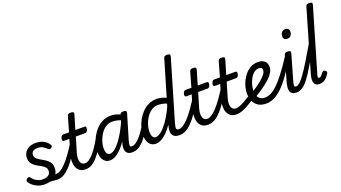

<svg xmlns="http://www.w3.org/2000/svg" viewBox="-73 -1719 4363 2454"><g transform="rotate(-20 2108.5 -492.0)"><path d="M256 -10Q291 -26 320.5 -36.5Q350 -47 371 -52.5Q392 -58 402 -58Q411 -58 413.5 -46.5Q416 -35 412.5 -20.5Q409 -6 401 5.5Q393 17 381 17Q360 17 339.5 14Q319 11 295.5 10Q272 9 242 15ZM208 19Q163 19 124 4Q85 -11 56.5 -34.5Q28 -58 14 -82Q7 -93 7.5 -104.5Q8 -116 21 -126Q35 -136 46.5 -137.5Q58 -139 67 -127Q90 -93 128 -71.5Q166 -50 208 -50Q244 -50 267.5 -59Q291 -68 303.5 -86Q316 -104 316 -130Q316 -156 301 -174Q286 -192 263 -206.5Q240 -221 213 -235Q186 -249 163 -267Q140 -285 125 -311Q110 -337 110 -374Q110 -411 128 -444Q146 -477 184.5 -498Q223 -519 284 -519Q328 -519 362 -506Q396 -493 419 -473Q442 -453 454 -434Q461 -423 462.5 -414Q464 -405 447 -392Q434 -383 424 -383Q414 -383 404 -392Q380 -417 351.5 -433.5Q323 -450 281 -450Q235 -450 215.5 -431Q196 -412 196 -383Q196 -360 211 -342.5Q226 -325 249 -310Q272 -295 299 -280.5Q326 -266 349 -247.5Q372 -229 387 -203Q402 -177 402 -140Q402 -85 376.5 -49.5Q351 -14 307 2.5Q263 19 208 19Z M383 17Q369 17 362.5 5.5Q356 -6 357.5 -20.5Q359 -35 370 -46.5Q381 -58 402 -58Q425 -58 456 -76.5Q487 -95 527 -137Q567 -179 617.5 -249.5Q668 -320 729 -423Q737 -437 751.5 -435.5Q766 -434 774.5 -423Q783 -412 776 -399Q705 -274 650 -193.5Q595 -113 549.5 -67Q504 -21 464 -2Q424 17 383 17Z M767 17Q721 17 691.5 -4Q662 -25 648 -60Q634 -95 634.5 -139.5Q635 -184 648 -230L704 -420H628Q617 -420 612.5 -430Q608 -440 613 -460Q618 -480 627.5 -490Q637 -500 649 -500H729L786 -699Q792 -718 801.5 -724Q811 -730 831 -730Q861 -730 869.5 -721Q878 -712 872 -692L815 -500H942Q953 -500 957.5 -490.5Q962 -481 957 -460Q953 -441 943 -430.5Q933 -420 922 -420H792L734 -224Q721 -182 720.5 -150.5Q720 -119 728 -98.5Q736 -78 751.5 -68Q767 -58 786 -58Q800 -58 807 -46.5Q814 -35 812 -20.5Q810 -6 799 5.5Q788 17 767 17Z M770 17Q756 17 749.5 5.5Q743 -6 744.5 -20.5Q746 -35 757 -46.5Q768 -58 789 -58Q814 -58 842 -76.5Q870 -95 899.5 -128Q929 -161 960 -207Q991 -253 1023 -309Q1030 -322 1044 -320.5Q1058 -319 1067 -309Q1076 -299 1069 -286Q1029 -210 992 -153Q955 -96 919.5 -58.5Q884 -21 847.5 -2Q811 17 770 17Z M1101 17Q1065 17 1038.5 -2Q1012 -21 997.5 -56.5Q983 -92 983 -140Q983 -187 996.5 -239Q1010 -291 1037 -340.5Q1064 -390 1102.5 -430.5Q1141 -471 1191.5 -495Q1242 -519 1303 -519Q1342 -519 1385 -505.5Q1428 -492 1464 -468L1448 -398Q1400 -424 1362 -432Q1324 -440 1292 -440Q1251 -440 1216.5 -421.5Q1182 -403 1156 -372Q1130 -341 1111.5 -303Q1093 -265 1083.5 -226.5Q1074 -188 1074 -155Q1074 -127 1080 -106Q1086 -85 1098.5 -74Q1111 -63 1128 -63Q1166 -63 1211.5 -104.5Q1257 -146 1308 -225.5Q1359 -305 1409 -418L1445 -376Q1387 -244 1327 -157Q1267 -70 1210 -26.5Q1153 17 1101 17ZM1406 17Q1364 17 1343 1.5Q1322 -14 1315.5 -38Q1309 -62 1312.5 -90.5Q1316 -119 1324 -145L1424 -484Q1430 -503 1439.5 -509Q1449 -515 1468 -515Q1498 -515 1507 -506Q1516 -497 1510 -477L1412 -147Q1397 -96 1399 -77Q1401 -58 1424 -58Q1438 -58 1445 -46.5Q1452 -35 1450.5 -20.5Q1449 -6 1438 5.5Q1427 17 1406 17Z M1406 17Q1392 17 1385.5 5.5Q1379 -6 1380.5 -20.5Q1382 -35 1393 -46.5Q1404 -58 1425 -58Q1450 -58 1478 -76.5Q1506 -95 1535.5 -128Q1565 -161 1596 -207Q1627 -253 1659 -309Q1666 -322 1680 -320.5Q1694 -319 1703 -309Q1712 -299 1705 -286Q1665 -210 1628 -153Q1591 -96 1555.5 -58.5Q1520 -21 1483.5 -2Q1447 17 1406 17Z M1724 17Q1688 17 1661 -2Q1634 -21 1619.5 -56.5Q1605 -92 1605 -140Q1605 -187 1618.5 -239Q1632 -291 1659 -340.5Q1686 -390 1725 -430.5Q1764 -471 1814 -495Q1864 -519 1926 -519Q1956 -519 1989 -511Q2022 -503 2053 -488L2196 -972Q2201 -991 2210.5 -997Q2220 -1003 2240 -1003Q2270 -1003 2279 -994Q2288 -985 2282 -965L2041 -147Q2027 -96 2030.5 -77Q2034 -58 2065 -58Q2074 -58 2078.5 -46.5Q2083 -35 2081.5 -20.5Q2080 -6 2072 5.5Q2064 17 2048 17Q2001 17 1977.5 1.5Q1954 -14 1946.5 -38Q1939 -62 1942 -90.5Q1945 -119 1952 -145L1954 -157Q1914 -98 1874 -59.5Q1834 -21 1796.5 -2Q1759 17 1724 17ZM1750 -63Q1786 -63 1829 -98Q1872 -133 1921 -202.5Q1970 -272 2018 -373L2032 -416Q1997 -431 1968 -435.5Q1939 -440 1915 -440Q1874 -440 1839.5 -421.5Q1805 -403 1778.5 -372Q1752 -341 1733.5 -303Q1715 -265 1705.5 -226.5Q1696 -188 1696 -155Q1696 -128 1702 -107Q1708 -86 1720.5 -74.5Q1733 -63 1750 -63Z M2047 17Q2033 17 2026.5 5.5Q2020 -6 2021.5 -20.5Q2023 -35 2034 -46.5Q2045 -58 2066 -58Q2089 -58 2120 -76.5Q2151 -95 2191 -137Q2231 -179 2281.5 -249.5Q2332 -320 2393 -423Q2401 -437 2415.5 -435.5Q2430 -434 2438.5 -423Q2447 -412 2440 -399Q2369 -274 2314 -193.5Q2259 -113 2213.5 -67Q2168 -21 2128 -2Q2088 17 2047 17Z M2431 17Q2385 17 2355.5 -4Q2326 -25 2312 -60Q2298 -95 2298.5 -139.5Q2299 -184 2312 -230L2368 -420H2292Q2281 -420 2276.5 -430Q2272 -440 2277 -460Q2282 -480 2291.5 -490Q2301 -500 2313 -500H2393L2450 -699Q2456 -718 2465.5 -724Q2475 -730 2495 -730Q2525 -730 2533.5 -721Q2542 -712 2536 -692L2479 -500H2606Q2617 -500 2621.5 -490.5Q2626 -481 2621 -460Q2617 -441 2607 -430.5Q2597 -420 2586 -420H2456L2398 -224Q2385 -182 2384.5 -150.5Q2384 -119 2392 -98.5Q2400 -78 2415.5 -68Q2431 -58 2450 -58Q2464 -58 2471 -46.5Q2478 -35 2476 -20.5Q2474 -6 2463 5.5Q2452 17 2431 17Z M2434 17Q2420 17 2413.5 5.5Q2407 -6 2408.5 -20.5Q2410 -35 2421 -46.5Q2432 -58 2453 -58Q2476 -58 2507 -76.5Q2538 -95 2578 -137Q2618 -179 2668.5 -249.5Q2719 -320 2780 -423Q2788 -437 2802.5 -435.5Q2817 -434 2825.5 -423Q2834 -412 2827 -399Q2756 -274 2701 -193.5Q2646 -113 2600.5 -67Q2555 -21 2515 -2Q2475 17 2434 17Z M2819 17Q2773 17 2743.5 -4Q2714 -25 2700 -60Q2686 -95 2686.5 -139.5Q2687 -184 2700 -230L2756 -420H2680Q2669 -420 2664.5 -430Q2660 -440 2665 -460Q2670 -480 2679.5 -490Q2689 -500 2701 -500H2781L2838 -699Q2844 -718 2853.5 -724Q2863 -730 2883 -730Q2913 -730 2921.5 -721Q2930 -712 2924 -692L2867 -500H2994Q3005 -500 3009.5 -490.5Q3014 -481 3009 -460Q3005 -441 2995 -430.5Q2985 -420 2974 -420H2844L2786 -224Q2773 -182 2772.5 -150.5Q2772 -119 2780 -98.5Q2788 -78 2803.5 -68Q2819 -58 2838 -58Q2852 -58 2859 -46.5Q2866 -35 2864 -20.5Q2862 -6 2851 5.5Q2840 17 2819 17Z M2822 17Q2808 17 2801.5 5.5Q2795 -6 2796.5 -20.5Q2798 -35 2809 -46.5Q2820 -58 2841 -58Q2862 -58 2890 -68Q2918 -78 2959.5 -101Q3001 -124 3062 -164Q3076 -172 3087 -167.5Q3098 -163 3103 -151Q3108 -139 3105.5 -125Q3103 -111 3088 -102Q3021 -58 2972.5 -31.5Q2924 -5 2889 6Q2854 17 2822 17Z M3095 -172Q3128 -193 3169 -221Q3210 -249 3247.5 -280Q3285 -311 3309 -342Q3333 -373 3333 -400Q3333 -423 3320.5 -431.5Q3308 -440 3289 -440Q3251 -440 3220.5 -415.5Q3190 -391 3169 -353Q3148 -315 3136.5 -273Q3125 -231 3125 -198Q3125 -167 3130.5 -141.5Q3136 -116 3150 -98Q3164 -80 3185.5 -70Q3207 -60 3238 -60Q3252 -60 3257.5 -48.5Q3263 -37 3261 -21.5Q3259 -6 3250 5.5Q3241 17 3226 17Q3159 17 3117 -10.5Q3075 -38 3055 -85Q3035 -132 3035 -192Q3035 -241 3053 -297.5Q3071 -354 3105 -404.5Q3139 -455 3189 -487Q3239 -519 3304 -519Q3341 -519 3368 -506Q3395 -493 3409.5 -469Q3424 -445 3424 -411Q3424 -372 3402 -335Q3380 -298 3339.5 -260.5Q3299 -223 3245 -185Q3191 -147 3126 -108Z M3226 17Q3217 17 3213.5 5.5Q3210 -6 3211 -21.5Q3212 -37 3219 -48.5Q3226 -60 3237 -60Q3275 -60 3316.5 -80Q3358 -100 3407 -146.5Q3456 -193 3516.5 -271.5Q3577 -350 3653 -467Q3658 -475 3671 -470.5Q3684 -466 3693.5 -456.5Q3703 -447 3698 -438Q3622 -313 3559.5 -225.5Q3497 -138 3441 -85Q3385 -32 3332.5 -7.5Q3280 17 3226 17Z M3641 17Q3600 17 3579 2Q3558 -13 3552 -37Q3546 -61 3549.5 -89.5Q3553 -118 3560 -145L3658 -484Q3664 -503 3673.5 -509Q3683 -515 3702 -515Q3732 -515 3741 -506Q3750 -497 3744 -477L3649 -147Q3633 -95 3635 -76.5Q3637 -58 3660 -58Q3674 -58 3681 -46.5Q3688 -35 3686 -20.5Q3684 -6 3673 5.5Q3662 17 3641 17ZM3757 -669Q3736 -669 3722 -682.5Q3708 -696 3708 -721Q3708 -749 3725 -772Q3742 -795 3778 -795Q3800 -795 3814 -782Q3828 -769 3828 -743Q3828 -715 3811 -692Q3794 -669 3757 -669Z M3636 17Q3622 17 3615.5 5.5Q3609 -6 3610.5 -20.5Q3612 -35 3623 -46.5Q3634 -58 3655 -58Q3680 -58 3709.5 -84Q3739 -110 3779 -166Q3819 -222 3875 -312.5Q3931 -403 4007 -534Q4015 -547 4029 -545.5Q4043 -544 4052 -533.5Q4061 -523 4053 -510Q3969 -357 3909 -255.5Q3849 -154 3804 -94Q3759 -34 3719 -8.5Q3679 17 3636 17Z M3951 15Q3896 15 3880.5 -27.5Q3865 -70 3890 -152L4129 -972Q4135 -991 4144.5 -997Q4154 -1003 4173 -1003Q4203 -1003 4212 -994Q4221 -985 4215 -965L3962 -103Q3956 -82 3958.5 -71.5Q3961 -61 3974 -61Q3983 -61 3991.5 -67Q4000 -73 4010.5 -85Q4021 -97 4036 -115Q4043 -125 4051.5 -127Q4060 -129 4071 -121Q4087 -112 4090.5 -102Q4094 -92 4088 -82Q4069 -49 4047.5 -27Q4026 -5 4001.5 5Q3977 15 3951 15Z"/></g></svg>

Font: Playwrite AU SA
Style: Regular
Weight: 400
Designer: Veronika Burian, José Scaglione
Foundry: TypeTogether
Version: Version 1.002